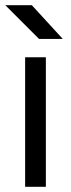

<svg xmlns="http://www.w3.org/2000/svg" viewBox="-22 -721 274 741"><path d="M75 -500H155V0H75ZM-1.7 -701H100.8L220.3 -570.7H128.7Z"/></svg>

Font: Oak Sans Light
Style: Regular
Weight: 400
Designer: Erik Kennedy, Walven
Foundry: Erik Kennedy, Walven
Version: Version 1.100;Glyphs 3.1.2 (3151)